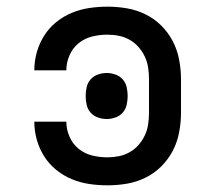

<svg xmlns="http://www.w3.org/2000/svg" viewBox="-20 -548 640 576"><path d="M302 8Q275 8 248 4Q221 0 195.5 -10.5Q170 -21 148.5 -38.5Q127 -56 112.5 -79Q98 -102 90.5 -128.5Q83 -155 83 -182V-183H179Q179 -160 188.5 -138Q198 -116 216 -101.5Q234 -87 256.5 -81.5Q279 -76 302 -76Q320 -76 337 -79.5Q354 -83 369 -91.5Q384 -100 395.5 -113Q407 -126 414.5 -142Q422 -158 424.5 -175.5Q427 -193 427 -210V-310Q427 -327 424.5 -344.5Q422 -362 414.5 -378Q407 -394 395.5 -407Q384 -420 369 -428.5Q354 -437 337 -440.5Q320 -444 302 -444Q279 -444 256.5 -438.5Q234 -433 216 -418.5Q198 -404 188.5 -382Q179 -360 179 -337H83V-338Q83 -365 90.5 -391.5Q98 -418 112.5 -441Q127 -464 148.5 -481.5Q170 -499 195.5 -509.5Q221 -520 248 -524Q275 -528 302 -528Q332 -528 361 -523Q390 -518 416.5 -505Q443 -492 464 -471Q485 -450 498.5 -424Q512 -398 517.5 -368.5Q523 -339 523 -310V-210Q523 -181 517.5 -151.5Q512 -122 498.5 -96Q485 -70 464 -49Q443 -28 416.5 -15Q390 -2 361 3Q332 8 302 8ZM300 -191Q287 -191 274 -195.5Q261 -200 252 -210Q243 -220 240 -233.5Q237 -247 237 -260Q237 -273 240 -286.5Q243 -300 252 -310Q261 -320 274 -324.5Q287 -329 300 -329Q313 -329 326 -324.5Q339 -320 348 -310Q357 -300 360 -286.5Q363 -273 363 -260Q363 -247 360 -233.5Q357 -220 348 -210Q339 -200 326 -195.5Q313 -191 300 -191Z"/></svg>

Font: Iosevka Aile Medium
Style: Regular
Weight: 500
Designer: Belleve Invis
Foundry: Belleve Invis
Version: Version 27.3.5; ttfautohint (v1.8.4)